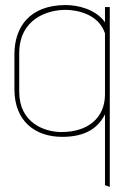

<svg xmlns="http://www.w3.org/2000/svg" viewBox="-20 -529 488 759"><path d="M395 -156C395 -63 328 -7 223 -7C155 -7 56 -44 56 -166V-318C56 -454 167 -490 239 -490C280 -490 369 -476 395 -397ZM414 210V-501H395V-441C357 -494 286 -509 240 -509C98 -509 37 -423 37 -314V-176C37 -51 118 12 226 12C315 12 367 -21 395 -77V203Z"/></svg>

Font: Advent Pro
Style: Thin
Weight: 100
Designer: Andreas Kalpakidis
Foundry: Andreas Kalpakidis
Version: Version 2.002 2007